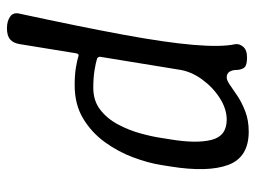

<svg xmlns="http://www.w3.org/2000/svg" viewBox="-114 -634 754 567"><g transform="rotate(-90 263.5 -350.0)"><path d="M159 7Q83 7 60.5 -53.5Q38 -114 56 -225L60 -250Q66 -289 82.5 -333.5Q99 -378 127.5 -417.5Q156 -457 197.5 -482Q239 -507 296 -507Q325 -507 347 -503.5Q369 -500 381 -496Q388 -493 390 -502L417 -668Q420 -688 431 -697.5Q442 -707 464 -707Q485 -707 498.5 -697.5Q512 -688 507 -669Q469 -493 445.5 -366Q422 -239 415 -156.5Q408 -74 417 -33Q419 -21 409.5 -9.5Q400 2 378 2Q355 2 348.5 -5.5Q342 -13 341 -27Q341 -42 335.5 -50Q330 -58 319 -58Q310 -58 296 -48Q282 -38 263 -25.5Q244 -13 218 -3Q192 7 159 7ZM194 -58Q226 -58 258 -78.5Q290 -99 313.5 -131.5Q337 -164 342 -200L380 -433Q378 -440 374 -441Q361 -445 339 -448.5Q317 -452 288 -452Q250 -452 223.5 -431.5Q197 -411 180 -379Q163 -347 153.5 -312.5Q144 -278 140 -250L136 -225Q123 -147 134.5 -102.5Q146 -58 194 -58Z"/></g></svg>

Font: Winky Sans Light
Style: Italic
Weight: 300
Italic angle: -8.97852°
Designer: Simon Atzbach
Foundry: typofactur
Version: Version 1.205